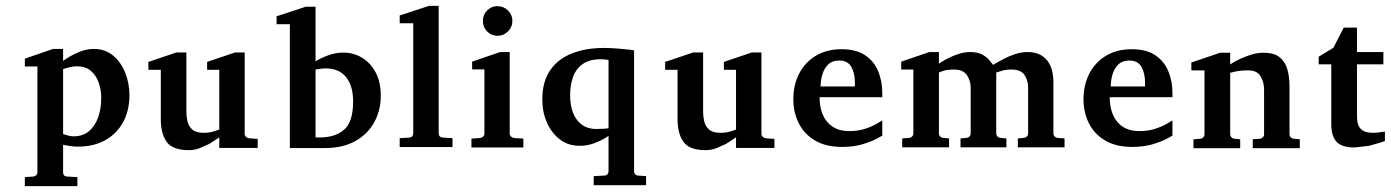

<svg xmlns="http://www.w3.org/2000/svg" viewBox="-20 -512 4810 664"><path d="M427.7 -183.1Q427.7 -129.9 405.8 -89.6Q383.8 -49.3 343.8 -27.1Q303.7 -4.9 249.5 -4.9Q236.3 -4.9 223.4 -6.8Q210.4 -8.8 198.2 -11.2V83.5Q198.2 98.1 212.4 98.6L247.6 100.6V131.8H65.9V100.6L94.7 98.6Q101.1 98.1 105.2 94Q109.4 89.8 109.4 83.5V-282.2H65.9V-309.1L163.6 -342.8H198.2V-301.3Q222.2 -318.8 250 -330.8Q277.8 -342.8 304.2 -342.8Q344.2 -342.8 371.8 -319.3Q399.4 -295.9 413.6 -259Q427.7 -222.2 427.7 -183.1ZM330.1 -173.3Q330.1 -202.1 321 -227.1Q312 -252 293.7 -267.3Q275.4 -282.7 246.6 -282.7Q234.9 -282.7 222.2 -279.8Q209.5 -276.9 198.2 -272.9V-48.3Q207 -45.4 216.1 -43Q225.1 -40.5 234.4 -40.5Q266.1 -40.5 287.4 -58.1Q308.6 -75.7 319.3 -106Q330.1 -136.2 330.1 -173.3Z M871.1 -0.5H738.3V-37.1L728.5 -30.3L704.1 -14.6L670.4 0.5Q651.9 7.3 633.8 7.3Q577.1 7.3 556.6 -21.2Q536.1 -49.8 536.1 -100.1V-270.5H493.2V-297.9L590.3 -330.6H624.5V-126Q624.5 -109.9 628.2 -93Q631.8 -76.2 644.5 -64.5Q657.2 -52.7 685.1 -52.7Q706.1 -52.7 722.2 -58.6L738.3 -64V-270.5H696.3V-297.9L793 -330.6H826.2V-48.8Q826.2 -43 831.1 -38.6Q835.9 -34.2 841.8 -33.7L871.1 -31.7V-0.5Z M1296.9 -180.7Q1296.9 -130.4 1274.2 -89.1Q1251.5 -47.9 1208.5 -23.9Q1165.5 0 1103.5 0H982.4V-428.2H936.5V-455.6L1037.6 -488.8H1071.3V-299.8Q1085.9 -309.6 1112.8 -319.8Q1139.6 -330.1 1167 -330.1Q1202.6 -330.1 1231.9 -312.5Q1261.2 -294.9 1279.1 -261.5Q1296.9 -228 1296.9 -180.7ZM1201.2 -161.1Q1201.2 -214.8 1177 -245.1Q1152.8 -275.4 1106 -275.4Q1097.2 -275.4 1087.2 -273.9Q1077.1 -272.5 1071.3 -271.5V-37.1Q1074.7 -36.6 1078.4 -36.6Q1082 -36.6 1085 -36.6Q1139.6 -36.6 1170.4 -63.7Q1201.2 -90.8 1201.2 -161.1Z M1544.9 -3.4H1362.3V-34.2L1395 -36.1Q1409.2 -37.1 1409.2 -51.8V-431.6H1362.3V-458.5L1463.4 -491.7H1497.1V-51.8Q1497.1 -37.1 1511.7 -36.1L1544.9 -34.2Z M1736.8 -475.8Q1752 -460.9 1752 -439.7Q1752 -418.5 1736.8 -403.3Q1721.7 -388.2 1700.4 -388.2Q1679.2 -388.2 1664.6 -403.3Q1649.9 -418.5 1649.9 -439.7Q1649.9 -460.9 1664.6 -475.8Q1679.2 -490.7 1700.4 -490.7Q1721.7 -490.7 1736.8 -475.8ZM1790 -2H1610.4V-32.7L1640.6 -34.7Q1646.5 -35.6 1650.9 -39.8Q1655.3 -43.9 1655.3 -50.3V-272H1612.8V-298.8L1709.5 -332H1742.7V-50.3Q1742.7 -43.9 1747.3 -39.8Q1752 -35.6 1757.8 -34.7L1790 -32.7Z M2214.4 128.4H2033.2V97.2L2069.8 95.2Q2076.2 95.2 2080.3 91.1Q2084.5 86.9 2084.5 80.1V-42L2070.8 -33.2Q2057.1 -24.9 2034.2 -16.4Q2011.2 -7.8 1984.9 -7.8Q1944.8 -7.8 1916 -30Q1887.2 -52.2 1871.3 -88.4Q1855.5 -124.5 1855.5 -167.5Q1855.5 -230 1882.8 -269.3Q1910.2 -308.6 1958.3 -327.4Q2006.3 -346.2 2068.4 -346.2Q2090.8 -346.2 2115 -344.2Q2139.2 -342.3 2156.2 -340.3L2172.9 -337.9V80.1Q2172.9 86.9 2177 91.1Q2181.2 95.2 2187.5 95.2L2214.4 97.2ZM2084.5 -68.4V-304.7L2076.7 -305.7Q2069.3 -307.1 2057.6 -307.1Q2019 -307.1 1995.6 -290.8Q1972.2 -274.4 1961.9 -246.1Q1951.7 -217.8 1951.7 -182.6Q1951.7 -128.4 1975.6 -97.2Q1999.5 -65.9 2042 -65.9Q2056.6 -65.9 2070.3 -66.9Z M2658.2 -0.5H2525.4V-37.1L2515.6 -30.3L2491.2 -14.6L2457.5 0.5Q2439 7.3 2420.9 7.3Q2364.3 7.3 2343.8 -21.2Q2323.2 -49.8 2323.2 -100.1V-270.5H2280.3V-297.9L2377.4 -330.6H2411.6V-126Q2411.6 -109.9 2415.3 -93Q2418.9 -76.2 2431.6 -64.5Q2444.3 -52.7 2472.2 -52.7Q2493.2 -52.7 2509.3 -58.6L2525.4 -64V-270.5H2483.4V-297.9L2580.1 -330.6H2613.3V-48.8Q2613.3 -43 2618.2 -38.6Q2623 -34.2 2628.9 -33.7L2658.2 -31.7V-0.5Z M3031.2 -43 3013.7 -33.2Q2996.1 -23.4 2964.8 -13.7Q2933.6 -3.9 2892.1 -3.9Q2835.9 -3.9 2798.6 -26.1Q2761.2 -48.3 2742.4 -85.7Q2723.6 -123 2723.6 -168.9Q2723.6 -218.8 2744.1 -258.1Q2764.6 -297.4 2802.2 -319.6Q2839.8 -341.8 2890.1 -341.8Q2941.9 -341.8 2972.9 -320.3Q3003.9 -298.8 3017.6 -264.4Q3031.2 -230 3031.2 -191.4V-175.8H2814.5Q2814.5 -121.6 2841.1 -90.1Q2867.7 -58.6 2916.5 -58.6Q2949.7 -58.6 2975.6 -67.9Q3001.5 -77.1 3016.1 -86.4L3031.2 -95.7ZM2936.5 -212.9V-227.1Q2936.5 -258.8 2924.1 -280.8Q2911.6 -302.7 2882.3 -302.7Q2858.4 -302.7 2844.2 -289.1Q2830.1 -275.4 2824 -254.4Q2817.9 -233.4 2817.9 -212.9Z M3661.6 -2.4H3500V-33.2L3520.5 -35.2Q3526.4 -35.6 3531 -40Q3535.6 -44.4 3535.6 -50.8V-209.5Q3535.6 -233.4 3523.2 -252.4Q3510.7 -271.5 3478 -271.5Q3457 -271.5 3441.4 -266.1L3425.3 -261.2V-50.8Q3425.3 -44.4 3429.4 -40Q3433.6 -35.6 3439.9 -35.2L3460.4 -33.2V-2.4H3301.8V-33.2L3322.3 -35.2Q3328.6 -35.6 3332.8 -40Q3336.9 -44.4 3336.9 -50.8V-209.5Q3336.9 -233.4 3323.7 -252.4Q3310.5 -271.5 3280.3 -271.5Q3252.9 -271.5 3239.7 -266.1L3227.1 -261.2V-50.8Q3227.1 -44.4 3231.4 -40Q3235.8 -35.6 3242.2 -35.2L3262.2 -33.2V-2.4H3100.1V-33.2L3124.5 -35.2Q3130.4 -35.6 3134.5 -40Q3138.7 -44.4 3138.7 -50.8V-271.5H3096.7V-298.8L3193.8 -332H3227.1V-292L3236.3 -297.9Q3246.1 -304.2 3261.7 -312Q3277.3 -319.8 3296.4 -325.9Q3315.4 -332 3335 -332Q3359.9 -332 3375.5 -324Q3391.1 -315.9 3400.1 -305.4Q3409.2 -294.9 3414.6 -287.6L3425.8 -294.4Q3436.5 -300.8 3454.1 -309.8Q3471.7 -318.8 3492.4 -325.4Q3513.2 -332 3532.2 -332Q3562.5 -332 3580.6 -321Q3598.6 -310.1 3607.9 -293.5Q3617.2 -276.9 3620.1 -260Q3623 -243.2 3623 -231.4V-50.8Q3623 -44.4 3627.4 -40Q3631.8 -35.6 3637.7 -35.2L3661.6 -33.2Z M4034.7 -43 4017.1 -33.2Q3999.5 -23.4 3968.3 -13.7Q3937 -3.9 3895.5 -3.9Q3839.4 -3.9 3802 -26.1Q3764.6 -48.3 3745.8 -85.7Q3727.1 -123 3727.1 -168.9Q3727.1 -218.8 3747.6 -258.1Q3768.1 -297.4 3805.7 -319.6Q3843.3 -341.8 3893.6 -341.8Q3945.3 -341.8 3976.3 -320.3Q4007.3 -298.8 4021 -264.4Q4034.7 -230 4034.7 -191.4V-175.8H3817.9Q3817.9 -121.6 3844.5 -90.1Q3871.1 -58.6 3919.9 -58.6Q3953.1 -58.6 3979 -67.9Q4004.9 -77.1 4019.5 -86.4L4034.7 -95.7ZM3939.9 -212.9V-227.1Q3939.9 -258.8 3927.5 -280.8Q3915 -302.7 3885.7 -302.7Q3861.8 -302.7 3847.7 -289.1Q3833.5 -275.4 3827.4 -254.4Q3821.3 -233.4 3821.3 -212.9Z M4475.1 0.5H4312.5V-30.3L4336.9 -32.2Q4343.3 -32.7 4347.4 -37.1Q4351.6 -41.5 4351.6 -47.9V-202.6Q4351.6 -228 4339.4 -248.3Q4327.1 -268.6 4297.4 -268.6Q4270 -268.6 4252.4 -264.6L4234.4 -260.3V-47.9Q4234.4 -41.5 4238.8 -37.1Q4243.2 -32.7 4249.5 -32.2L4269 -30.3V0.5H4107.4V-30.3L4130.9 -32.2Q4137.2 -32.7 4141.4 -37.1Q4145.5 -41.5 4145.5 -47.9V-268.6H4100.1V-295.9L4199.7 -329.6H4234.4V-289.1L4244.1 -295.4Q4253.9 -301.3 4270.5 -309.1Q4287.1 -316.9 4307.6 -323.2Q4328.1 -329.6 4349.6 -329.6Q4387.7 -329.6 4407 -312.7Q4426.3 -295.9 4432.9 -269.5Q4439.5 -243.2 4439.5 -214.8V-47.9Q4439.5 -41.5 4443.8 -37.1Q4448.2 -32.7 4454.6 -32.2L4475.1 -30.3Z M4769.5 -24.4 4754.4 -19 4714.8 -7.8 4664.1 -2Q4620.1 -2 4602.1 -21.7Q4584 -41.5 4584 -83V-289.6H4540.5V-315.9L4591.3 -346.7L4627 -416.5H4672.9V-332H4764.2V-289.6H4672.9V-110.4Q4672.9 -78.6 4686.5 -65.7Q4700.2 -52.7 4726.6 -52.7Q4742.7 -52.7 4756.3 -55.2L4769.5 -57.1Z"/></svg>

Font: MANDARAM
Style: Book
Weight: 400
Designer: CLT@C-DIT
Version: Version 1.28